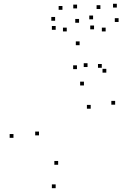

<svg xmlns="http://www.w3.org/2000/svg" viewBox="-20 -970 660 1011"><path d="M586.3 -418.8V-438.8H566.3V-418.8ZM515.9 -613V-633H495.9V-613ZM440.9 -617.1V-637.1H420.9V-617.1ZM422 -520V-540H402V-520ZM457.6 -397.6V-417.6H437.6V-397.6ZM286.2 -102.4V-122.4H266.2V-102.4ZM185.3 -257.2V-277.2H165.3V-257.2ZM385.2 -606V-626H365.2V-606ZM539.8 -587.5V-607.5H519.8V-587.5ZM399.2 -732V-752H379.2V-732ZM50.9 -244.2V-264.2H30.9V-244.2ZM273.1 20.9V0.9H253.1V20.9ZM331.5 -804.5V-824.5H311.5V-804.5ZM396.3 -850.2V-870.2H376.3V-850.2ZM385.8 -925.7V-945.7H365.8V-925.7ZM308.8 -918.4V-938.4H288.8V-918.4ZM270.2 -860.7V-880.7H250.2V-860.7ZM273.2 -813.1V-833.1H253.2V-813.1ZM536.3 -804.5V-824.5H516.3V-804.5ZM604.5 -854.3V-874.3H584.5V-854.3ZM595.2 -930.2V-950.2H575.2V-930.2ZM508.6 -922.6V-942.6H488.6V-922.6ZM470.1 -868.2V-888.2H450.1V-868.2ZM475.2 -815.6V-835.6H455.2V-815.6Z"/></svg>

Font: Monaspace Radon Dots Var
Style: Regular
Weight: 400
Designer: Riley Cran and the Lettermatic Team
Version: Version 1.100 (Monaspace Radon Dots)